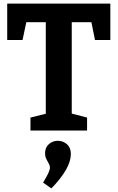

<svg xmlns="http://www.w3.org/2000/svg" viewBox="-20 -724 652 1065"><path d="M20 -502V-704H592V-502H507L487 -601H378V-94L463 -72V0H149V-72L234 -93V-601H126L105 -502ZM219 289Q240 254 248.5 235.5Q257 217 257 204Q257 193 246 175Q238 161 234 151Q230 141 230 126Q230 94 251 75.5Q272 57 301 57Q330 57 351.5 76Q373 95 373 130Q373 210 265 321Z"/></svg>

Font: Bitter Pro
Style: Bold
Weight: 700
Designer: Sol Matas, and Bitter project Authors
Foundry: Sol Matas
Version: Version 1.010